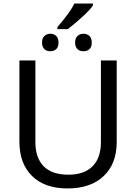

<svg xmlns="http://www.w3.org/2000/svg" viewBox="-20 -1056 771 1086"><path d="M640.1 -713.9V-252Q640.1 -129.9 566.4 -60.1Q492.7 9.8 361.8 9.8Q232.4 9.8 161.1 -60.8Q89.8 -131.3 89.8 -253.9V-713.9H180.2V-251Q180.2 -163.6 226.8 -115.7Q273.4 -67.9 367.2 -67.9Q455.6 -67.9 503.2 -115.2Q550.8 -162.6 550.8 -252V-713.9ZM499 -814.9Q499 -791.5 486.6 -778.8Q474.1 -766.1 451.7 -766.1Q429.2 -766.1 417 -779.3Q404.8 -792.5 404.8 -814.9Q404.8 -840.8 418.9 -853Q433.1 -865.2 451.7 -865.2Q471.7 -865.2 485.4 -853Q499 -840.8 499 -814.9ZM311 -814.9Q311 -789.1 297.4 -777.6Q283.7 -766.1 264.6 -766.1Q242.2 -766.1 230 -779.3Q217.8 -792.5 217.8 -814.9Q217.8 -840.8 231.9 -853Q246.1 -865.2 264.6 -865.2Q283.7 -865.2 297.4 -853Q311 -840.8 311 -814.9ZM304.7 -902.8Q377.4 -987.3 400.9 -1036.1H505.9V-1025.9Q478 -982.4 363.8 -891.1H304.7Z"/></svg>

Font: NotoPenekeko
Style: Regular
Weight: 400
Designer: Monotype Design team
Foundry: Monotype Imaging Inc.
Version: Version 1.04